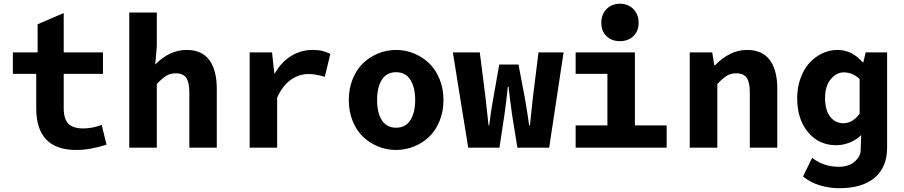

<svg xmlns="http://www.w3.org/2000/svg" viewBox="-20 -790 4837 1027"><path d="M388.2 12.2Q173.8 12.2 173.8 -210.9V-395H48.8V-509.8H181.2V-660.2L320.8 -720.2V-509.8H530.8V-395H320.8V-211.9Q320.8 -153.8 345.7 -128.4Q370.6 -103 424.8 -103Q475.1 -103 523.9 -122.1L549.8 -16.1Q461.9 12.2 388.2 12.2Z M671.4 0V-723.1H818.8V-543.9L810.5 -444.8Q886.7 -522.9 978.5 -522.9Q1059.6 -522.9 1099.6 -468.8Q1139.6 -414.6 1139.6 -314.9V0H992.7V-295.9Q992.7 -349.6 976.1 -373.8Q959.5 -397.9 919.4 -397.9Q891.1 -397.9 869.4 -384.5Q847.7 -371.1 818.8 -340.8V0Z M1315.4 0V-509.8H1435.1L1447.3 -397.9H1450.2Q1485.8 -459.5 1538.3 -491.2Q1590.8 -522.9 1651.4 -522.9Q1682.1 -522.9 1702.4 -518.1Q1722.7 -513.2 1747.1 -502L1717.3 -378.9Q1695.8 -385.3 1687.7 -387.2Q1679.7 -389.2 1663.3 -391.6Q1647 -394 1629.4 -394Q1580.1 -394 1536.1 -363.5Q1492.2 -333 1462.4 -268.1V0Z M2193.4 -5.9Q2147.9 12.2 2098.6 12.2Q2049.3 12.2 2003.9 -5.9Q1958.5 -23.9 1923.1 -57.1Q1887.7 -90.3 1866.7 -141.8Q1845.7 -193.4 1845.7 -254.9Q1845.7 -316.4 1866.7 -367.9Q1887.7 -419.4 1923.1 -452.9Q1958.5 -486.3 2003.9 -504.6Q2049.3 -522.9 2098.6 -522.9Q2147.9 -522.9 2193.4 -504.6Q2238.8 -486.3 2274.2 -452.9Q2309.6 -419.4 2330.8 -367.9Q2352.1 -316.4 2352.1 -254.9Q2352.1 -193.4 2330.8 -141.8Q2309.6 -90.3 2274.2 -57.1Q2238.8 -23.9 2193.4 -5.9ZM2200.7 -254.9Q2200.7 -324.2 2174.6 -364Q2148.4 -403.8 2098.6 -403.8Q2048.8 -403.8 2022.9 -364Q1997.1 -324.2 1997.1 -254.9Q1997.1 -186 2022.9 -146.5Q2048.8 -106.9 2098.6 -106.9Q2148.4 -106.9 2174.6 -146.5Q2200.7 -186 2200.7 -254.9Z M2484.4 0 2402.3 -509.8H2546.4L2576.7 -270Q2580.1 -244.6 2585 -194.3Q2589.8 -144 2593.3 -119.1H2596.7Q2604.5 -189 2619.6 -270L2650.4 -444.8H2753.4L2786.6 -270Q2801.8 -183.6 2810.5 -119.1H2814.5Q2817.9 -144 2822.5 -194.3Q2827.1 -244.6 2830.6 -270L2860.4 -509.8H2994.6L2917.5 0H2747.6L2719.2 -175.8Q2708 -253.4 2700.2 -326.2H2696.3Q2688 -243.2 2678.2 -175.8L2651.4 0Z M3196.3 -668Q3196.3 -712.9 3224.4 -741.5Q3252.4 -770 3295.9 -770Q3339.8 -770 3367.9 -741.5Q3396 -712.9 3396 -668Q3396 -623.5 3367.9 -596.7Q3339.8 -569.8 3295.9 -569.8Q3252 -569.8 3224.1 -596.7Q3196.3 -623.5 3196.3 -668ZM3059.1 0V-119.1H3229V-395H3059.1V-509.8H3376V-119.1H3545.9V0Z M3669.4 0V-509.8H3789.6L3800.8 -440.9H3804.7Q3884.8 -522.9 3975.6 -522.9Q4057.6 -522.9 4097.7 -468.8Q4137.7 -414.6 4137.7 -314.9V0H3990.7V-295.9Q3990.7 -349.6 3974.1 -373.8Q3957.5 -397.9 3917.5 -397.9Q3889.2 -397.9 3867.4 -384.5Q3845.7 -371.1 3816.9 -340.8V0Z M4467.3 216.8Q4419.4 216.8 4367.4 201.9Q4315.4 187 4275.4 153.8L4324.2 54.2Q4384.8 102.1 4467.3 102.1Q4519 102.1 4550.8 75Q4582.5 47.9 4583.5 15.1L4586.4 -67.9Q4562 -42.5 4525.4 -27.8Q4488.8 -13.2 4453.1 -13.2Q4359.9 -13.2 4302 -83Q4244.1 -152.8 4244.1 -264.2Q4244.1 -321.3 4261.7 -370.6Q4279.3 -419.9 4309.1 -452.9Q4338.9 -485.8 4377.9 -504.4Q4417 -522.9 4459.5 -522.9Q4537.1 -522.9 4594.2 -457H4598.1L4610.4 -509.8H4725.1V0Q4725.1 104 4658.9 160.4Q4592.8 216.8 4467.3 216.8ZM4491.2 -130.9Q4541 -130.9 4578.1 -182.1V-367.2Q4541 -402.8 4493.2 -402.8Q4453.1 -402.8 4423.1 -365.5Q4393.1 -328.1 4393.1 -266.1Q4393.1 -202.6 4419.9 -166.7Q4446.8 -130.9 4491.2 -130.9Z"/></svg>

Font: Office Code Pro Bold
Style: Regular
Weight: 700
Designer: Nathan Rutzky & Paul D. Hunt
Foundry: Adobe Systems Incorporated
Version: Version 1.004;PS 001.004;hotconv 1.0.70;makeotf.lib2.5.58329